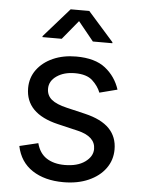

<svg xmlns="http://www.w3.org/2000/svg" viewBox="-54 -804 637 858"><g transform="rotate(5 264.0 -375.0)"><path d="M262.7 11.7Q178.7 11.7 123 -24.9Q67.4 -61.5 52.7 -132.3L136.2 -152.3Q147.9 -107.4 180.4 -86.4Q212.9 -65.4 261.7 -65.4Q318.8 -65.4 352.8 -89.8Q386.7 -114.3 386.7 -147.9Q386.7 -204.1 306.6 -223.1L215.8 -244.6Q69.3 -279.3 69.3 -393.6Q69.3 -440.4 95.7 -476.3Q122.1 -512.2 167.7 -532.5Q213.4 -552.7 271.5 -552.7Q356 -552.7 402.6 -515.9Q449.2 -479 467.8 -421.4L388.2 -400.9Q377 -430.2 350.8 -454.1Q324.7 -478 272 -478Q223.1 -478 190.7 -455.6Q158.2 -433.1 158.2 -398.9Q158.2 -368.7 180.2 -350.3Q202.1 -332 250 -320.8L332.5 -301.3Q406.7 -283.7 442.4 -246.8Q478 -210 478 -153.8Q478 -106 450.9 -68.6Q423.8 -31.2 375.2 -9.8Q326.7 11.7 262.7 11.7ZM199.7 -626H113.3V-630.4L228 -760.7H311.5L426.8 -630.4V-626H339.4L270 -711.4Z"/></g></svg>

Font: Inter
Style: Regular
Weight: 400
Designer: Rasmus Andersson
Foundry: rsms
Version: Version 4.001;git-9221beed3